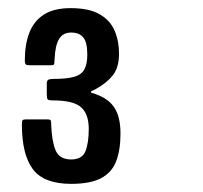

<svg xmlns="http://www.w3.org/2000/svg" viewBox="-20 -903 499 472"><path d="M155 -451Q87.8 -451 60.8 -487Q33.8 -523 33.8 -597.4Q33.8 -604 35 -606.7Q36.2 -609.4 43.4 -609.4H97.4Q104 -609.4 104.9 -606.4Q105.8 -603.4 105.8 -597.4Q107 -557.8 116.3 -534.4Q125.6 -511 155 -511Q182 -511 190.1 -531.4Q198.2 -551.8 198.2 -586Q198.2 -622.6 179.3 -639.4Q160.4 -656.2 109.4 -656.2Q99.8 -656.2 97.4 -658.6Q95 -661 95 -671.2V-697.6Q95 -706 99.8 -707.5Q104.6 -709 111.8 -709Q144.2 -709 162.2 -714.1Q180.2 -719.2 187.4 -732.4Q194.6 -745.6 194.6 -769Q194.6 -799 184.7 -811Q174.8 -823 155 -823Q134.6 -823 125 -806.8Q115.4 -790.6 114.2 -757Q113.6 -749.2 113.3 -745.9Q113 -742.6 104.6 -742.6H53Q45.2 -742.6 43.1 -745Q41 -747.4 41 -754.6Q41 -793.6 52.1 -822.4Q63.2 -851.2 87.8 -867.1Q112.4 -883 153.8 -883Q198.8 -883 224.9 -868Q251 -853 261.8 -827.5Q272.6 -802 272.6 -771.4Q272.6 -736.6 257 -717.4Q241.4 -698.2 215 -683.8Q209.6 -680.8 206.6 -679.9Q203.6 -679 203.6 -677.2Q203.6 -674.8 207.2 -674.2Q210.8 -673.6 216.2 -671.2Q248 -659.8 262.1 -637Q276.2 -614.2 276.2 -574.6Q276.2 -533.8 265.4 -506.2Q254.6 -478.6 228.2 -464.8Q201.8 -451 155 -451Z"/></svg>

Font: Railroad Gothic CC
Style: Bold
Weight: 700
Designer: indestructible type*
Foundry: Cowboy Collective
Version: Version 1.000